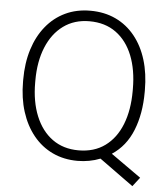

<svg xmlns="http://www.w3.org/2000/svg" viewBox="-57 -772 812 932"><g transform="rotate(5 349.5 -305.5)"><path d="M622.6 109.4 457 -10.3Q431.2 0 403.3 5.1Q375.5 10.3 346.7 10.3Q279.3 10.3 224.6 -15.6Q169.9 -41.5 130.9 -89.6Q91.8 -137.7 70.8 -203.9Q49.8 -270 49.8 -350.6V-359.9Q49.8 -440.9 70.6 -507.1Q91.3 -573.2 130.4 -621.3Q169.4 -669.4 223.9 -695.3Q278.3 -721.2 345.7 -721.2Q414.6 -721.2 469.5 -695.3Q524.4 -669.4 563.2 -621.3Q602.1 -573.2 622.3 -507.1Q642.6 -440.9 642.6 -359.9V-350.6Q642.6 -245.1 610.1 -164.1Q577.6 -83 509.8 -38.6L656.7 65.4ZM346.7 -41Q422.9 -41 475.8 -79.6Q528.8 -118.2 556.4 -188Q584 -257.8 584 -350.6V-360.8Q584 -453.6 556.4 -522.9Q528.8 -592.3 475.6 -631.1Q422.4 -669.9 345.7 -669.9Q272.5 -669.9 219.2 -631.1Q166 -592.3 137.5 -522.7Q108.9 -453.1 108.9 -360.8V-350.6Q108.9 -257.8 137.5 -188Q166 -118.2 219.2 -79.6Q272.5 -41 346.7 -41Z"/></g></svg>

Font: Roboto Slab LO Light
Style: Regular
Weight: 300
Designer: Google
Version: Version 2.000